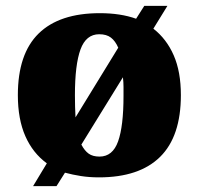

<svg xmlns="http://www.w3.org/2000/svg" viewBox="-20 -596 680 656"><path d="M140 -38Q92 -73 66.5 -131Q41 -189 41 -271Q41 -412 112 -481.5Q183 -551 321 -551Q392 -551 445 -532L473 -576H552L504 -498Q549 -463 573.5 -407Q598 -351 598 -271Q598 -130 527 -60Q456 10 318 10Q285 10 256.5 5.5Q228 1 202 -6L173 40H93ZM384 -433Q374 -456 359 -467.5Q344 -479 319 -479Q274 -479 255 -427Q236 -375 236 -271Q236 -251 236.5 -231.5Q237 -212 238 -195ZM320 -61Q365 -61 383.5 -113Q402 -165 402 -268Q402 -283 402 -299Q402 -315 400 -332L258 -102Q269 -81 283 -71Q297 -61 320 -61Z"/></svg>

Font: Noto Serif Black
Style: Regular
Weight: 900
Designer: Monotype Design Team
Foundry: Monotype Imaging Inc.
Version: Version 2.014; ttfautohint (v1.8.4.7-5d5b)